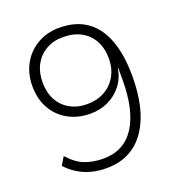

<svg xmlns="http://www.w3.org/2000/svg" viewBox="-131 -819 862 934"><g transform="rotate(-20 300.0 -352.5)"><path d="M264 8Q223 8 187 -1Q151 -10 119.5 -29Q88 -48 61 -77L86 -119Q128 -72 171.5 -56.5Q215 -41 264 -41Q318 -41 358.5 -62.5Q399 -84 426.5 -126Q454 -168 468 -229Q482 -290 482 -370V-431H480Q472 -381 443.5 -344.5Q415 -308 373 -288Q331 -268 281 -268Q215 -268 164.5 -296.5Q114 -325 86.5 -375Q59 -425 59 -490Q59 -554 87 -604.5Q115 -655 165 -684Q215 -713 278 -713Q363 -713 419.5 -673.5Q476 -634 504.5 -557.5Q533 -481 533 -371Q533 -249 501 -164.5Q469 -80 409 -36Q349 8 264 8ZM281 -317Q332 -317 371.5 -339Q411 -361 433 -400.5Q455 -440 455 -490Q455 -543 433.5 -582.5Q412 -622 372.5 -643Q333 -664 279 -664Q229 -664 191 -641.5Q153 -619 132.5 -580.5Q112 -542 112 -490Q112 -438 133 -399Q154 -360 192.5 -338.5Q231 -317 281 -317Z"/></g></svg>

Font: Nunito Sans 7pt ExtraLight
Style: Regular
Weight: 250
Designer: Vernon Adams
Foundry: Vernon Adams
Version: Version 3.101;gftools[0.9.27]